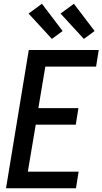

<svg xmlns="http://www.w3.org/2000/svg" viewBox="-20 -1001 545 1021"><path d="M12 0 133 -735H505L491 -647H221L184 -426H397L383 -338H170L128 -88H398L384 0ZM426 -794 302 -929 373 -981 483 -836ZM256 -794 132 -929 203 -981 313 -836Z"/></svg>

Font: Iosevka SS18 Semibold
Style: Italic
Weight: 600
Italic angle: -9°
Monospace: yes
Designer: Belleve Invis
Foundry: Belleve Invis
Version: Version 25.1.1; ttfautohint (v1.8.4)